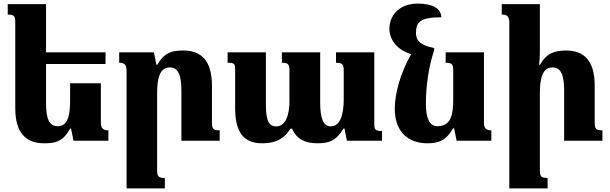

<svg xmlns="http://www.w3.org/2000/svg" viewBox="-20 -783 3394 1068"><path d="M370 -68H375L389 0H583V-58C556 -58 541 -67 541 -102V-320H370V-231C370 -151 362 -81 301 -81C252 -81 236 -126 236 -211V-427H567V-492H236V-760H23V-702C61 -702 65 -692 65 -654V-179C65 -44 125 14 224 14C284 14 328 9 370 -68Z M1202 -58C1163 -58 1159 -68 1159 -106V-308C1159 -445 1099 -502 1001 -502C938 -502 896 -493 855 -423H850L836 -492H643V-434C670 -434 684 -425 684 -390V265H897V207C860 207 854 197 854 162V-261C854 -342 866 -408 924 -408C974 -408 989 -361 989 -275V0H1202Z M1849 -492V-434C1889 -434 1892 -421 1892 -388V-231C1892 -151 1875 -80 1819 -80C1777 -80 1761 -128 1761 -212V-492H1548V-434C1585 -434 1590 -424 1590 -388V-219C1590 -145 1569 -80 1517 -80C1467 -80 1459 -128 1459 -212V-492H1246V-434C1283 -434 1288 -429 1288 -395V-181C1288 -43 1339 14 1438 14C1488 14 1552 5 1595 -67H1605C1630 -8 1679 14 1745 14C1807 14 1848 3 1891 -68H1896L1910 0H2105V-54C2067 -54 2062 -64 2062 -91V-492Z M2500 -69H2506L2520 0H2713V-58C2686 -58 2672 -67 2672 -102V-492H2459V-434C2496 -434 2501 -424 2501 -389V-231C2501 -150 2491 -81 2414 -81C2368 -81 2349 -125 2349 -209C2349 -299 2364 -414 2395 -503V-516C2310 -532 2294 -564 2294 -598C2294 -656 2311 -687 2435 -687C2433 -735 2389 -763 2303 -763C2198 -763 2146 -693 2146 -625C2146 -555 2196 -503 2267 -482C2207 -375 2176 -264 2176 -178C2176 -43 2258 14 2356 14C2417 14 2461 1 2500 -69Z M3331 -58C3292 -58 3288 -68 3288 -106V-308C3288 -445 3228 -502 3130 -502C3067 -502 3020 -488 2984 -423H2979C2981 -447 2983 -468 2983 -491V-760H2771V-702C2799 -702 2813 -693 2813 -658V265H3026V207C2989 207 2983 197 2983 162V-261C2983 -342 2995 -408 3053 -408C3103 -408 3118 -361 3118 -275V0H3331Z"/></svg>

Font: Noto Serif Armenian Extra
Style: Regular
Weight: 800
Designer: Monotype Design Team
Foundry: Monotype Imaging Inc.
Version: Version 1.901